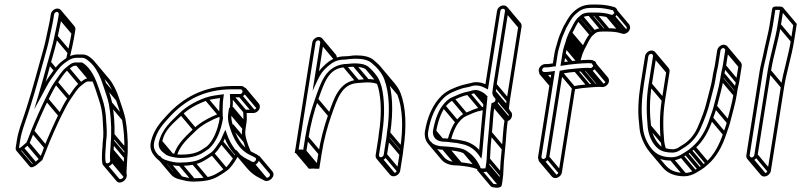

<svg xmlns="http://www.w3.org/2000/svg" viewBox="-20 -717 3610 865"><path d="M238.4 -678.5C224.9 -678.5 211.1 -666.6 208.9 -653L206.7 -639C205.3 -630 203.5 -618 200.3 -604.5C192.4 -571.5 186.2 -532.6 176.6 -498.9C153.7 -418.8 127.2 -316.3 101.8 -238.2L89.1 -199.2C77.4 -163.1 62.8 -128.4 56.1 -86L51.2 -55C50.2 -48.7 50 -42.6 53.8 -38.1C61.2 -29.3 74.3 -36.6 83.8 -43.4L111.2 -67C114.7 -73.8 133.5 -122.7 133.9 -123.5C144.5 -152.3 183.8 -240.6 197.3 -266.5C210.4 -292.6 225.7 -323.8 238.5 -341.2C254.1 -362.4 268.3 -388.8 287.6 -403.2C304.8 -416 308.4 -422.7 327.2 -420.5L343.7 -420.5C390.9 -390.9 405.8 -326.6 425 -269.6C436.6 -235.1 441.4 -210.6 443.3 -168.5C444.8 -136 447.9 -109.8 442.9 -78L442.8 -77.7L442.8 -77.4C441.9 -65.3 441.8 -46 440 -35L440 -34.6C439.3 -19.9 439.1 -12.3 439.3 2.6L440.5 13.3C441.2 49.5 491.2 33.2 491.8 3.5L490.5 -7.7C489.8 -13.9 490.6 -19.8 491 -22L491.1 -22.5C491.3 -27.7 491.3 -31.2 491.7 -39.4C493.2 -49.5 493 -68.3 494.2 -80.3C495.1 -88.8 496.2 -99.3 495.9 -110.2C497.5 -159 492.8 -213.3 485.2 -253.5C480 -281.2 466.9 -313.7 458 -342.2C447.9 -374.3 431.8 -408.2 414 -430.2C402.9 -444.3 379 -471.5 354.7 -471.5H338C302.6 -473.6 282.2 -458.3 261.3 -442.7C232.9 -421.6 217.1 -392.8 197.6 -366.7C193.2 -360.9 190.1 -355.5 185.7 -347.9C194.2 -378.2 202.7 -411.2 209.2 -434.1C219.3 -469.5 232.5 -513.5 239.9 -551.7C245.7 -581.7 253.2 -610.5 257.7 -639L259.9 -653C262.1 -666.6 252.1 -678.5 238.4 -678.5ZM244.9 -653 242.7 -639C238.4 -611.5 230.9 -582.9 225 -552.3C217.7 -514.9 204.6 -471.7 194.6 -435.9C183.2 -395.2 165.4 -328.7 153.2 -288.1L133.9 -224.1L167 -284.3C180.8 -309.4 196.6 -341.9 209.4 -359.3C229.4 -386.4 245.1 -413.4 269.1 -431.3C290 -446.8 305.1 -458.7 334.8 -456.5L335 -456.5H352.3C365.7 -456.5 388.2 -435.8 399.4 -422.5C417.1 -401.4 433.5 -368.3 443.4 -335.8C452.9 -306.5 465.4 -274.6 470.3 -248.5C477.7 -209.3 482.3 -155.8 480.7 -108.1C480.4 -97.6 480.5 -88.3 479.2 -80L479.1 -79.7C478.3 -68 478.1 -47.7 476.7 -39L476.6 -38.6C476.2 -23.6 474.9 -18.9 475.4 -4.3L476.6 6.5C475.8 20.5 455.6 23.6 455.7 10.5L454.4 -0.6C454.3 -16 453.8 -21.9 455.1 -35.4C456.5 -49.4 457.2 -67.8 457.9 -78.3C463.4 -114.2 460.3 -140 458.5 -171.5C456.2 -213.8 451.6 -240.6 439.5 -276.4C424 -322.1 410.1 -373.6 380.1 -409.2C372.1 -418.8 361 -429.5 349.7 -435.5L330.5 -435.5C303.8 -438 293.4 -425 280 -414.8C257.6 -397.9 241.7 -369.2 226.7 -348.8C210.9 -327.2 196.7 -296.5 183.9 -271.5C170 -244.3 130.9 -156.9 119.7 -126.5C113.1 -110.5 107.2 -91.6 99.3 -75L75.7 -54.6C70.2 -49.9 67.7 -50 65.9 -49.4C65.7 -51.2 65.8 -52.4 66.2 -55L71.1 -86C77.5 -126.2 91.5 -159.7 103.6 -196.8L116.2 -235.8C141.9 -314.9 168.3 -416.9 191.2 -497.1C201.3 -532.5 207.3 -570.4 215.1 -603.5C218.5 -617.9 220.2 -629.4 221.7 -639L223.9 -653C224.7 -657.9 231.2 -663.5 236.1 -663.5C241 -663.5 245.7 -657.9 244.9 -653ZM73.6 -43.7 133.1 27 145.4 16.4 85.9 -54.3ZM99.1 -65.7 158.6 5 170.9 -5.6 111.4 -76.3ZM120.6 -119.7 180.2 -49 192.4 -59.6 132.9 -130.3ZM184.5 -263.7 244 -193 256.3 -203.6 196.7 -274.3ZM226.5 -339.7 286 -269 298.3 -279.6 238.8 -350.3ZM277.6 -403.7 337.1 -333 349.4 -343.6 289.9 -414.3ZM322.7 -422.7 382.2 -352 394.4 -362.6 334.9 -433.3ZM340.6 -422.7 390.8 -363 403.1 -373.7 352.9 -433.3ZM478.1 10.3 537.6 81 549.9 70.4 490.3 -0.3ZM476.8 -0.7 536.3 70 548.6 59.4 489.1 -11.3ZM477.3 -16.7 536.9 54 549.1 43.4 489.6 -27.3ZM478 -33.7 537.5 37 549.8 26.4 490.3 -44.3ZM480.5 -74.7 540 -4 552.3 -14.6 492.8 -85.3ZM482.1 -103.7 541.6 -33 553.9 -43.6 494.4 -114.3ZM471.6 -245.7 531.1 -175 543.4 -185.6 483.9 -256.3ZM444.6 -333.7 504.1 -263 516.3 -273.6 456.8 -344.3ZM195.8 -429.7 224.6 -395.4 236.9 -406 208.1 -440.3ZM226.3 -546.7 285.8 -476 298.1 -486.6 238.6 -557.3ZM244.1 -633.7 303.6 -563 315.9 -573.6 256.3 -644.3ZM246.3 -647.7 305.8 -577 318.1 -587.6 258.6 -658.3ZM278 -451.7 292.7 -450.5C302 -489 311.2 -530.3 317.2 -568.3L319.4 -582.3C320.6 -589.3 318.3 -595.5 314.5 -600L255 -670.8L242.7 -660.2L302.2 -589.4C304.1 -587.3 304.8 -584.5 304.4 -582.3L302.2 -568.3C296.5 -532.2 287 -489.7 278 -451.7ZM536.2 31.7 536.1 32.1C535 47.2 535.1 51.7 534.9 66.4L536.1 77.2C537.1 85.9 521.9 93.8 516.8 87.7L457.2 17L445 27.6L504.5 98.3C520.2 117 550.8 95.5 551.3 74.2L550 63C549.3 56.8 550.2 50.9 550.5 48.7L550.6 48.2C550.6 43.1 550.8 39.5 551.3 31.3C552.7 21.2 552.5 2.4 553.7 -9.6C554.6 -18.1 555.7 -28.6 555.4 -39.5C557 -88.2 552.3 -142.5 544.8 -182.7C539.5 -210.5 526.4 -243 517.5 -271.5C507.4 -303.7 491.3 -337.4 473.5 -359.5L414 -430.3L401.7 -419.7L461.1 -349C477.8 -329.2 493.2 -296 502.9 -265.1C512.2 -235.7 524.9 -203.9 529.8 -177.8C537.2 -138.6 541.8 -85 540.2 -37.4C540 -26.9 540 -17.6 538.7 -9.3L538.6 -9C537.8 2.7 537.6 23 536.2 31.7ZM403.5 -364.8H390C363.4 -367.2 353.7 -353.6 339.7 -344.3C317.4 -329.3 300.4 -297.3 286.2 -278.1C270.4 -256.5 256.2 -225.8 243.4 -200.8C229.5 -173.6 190.4 -86.2 179.2 -55.8C174.1 -39.5 166.6 -20.8 158.8 -4.3L135.2 16.1C129.3 21.1 126.6 21 125.1 21.4L66.1 -48.7L53.8 -38.1L113.3 32.6C120.8 41.5 133.6 33.9 143.3 27.4L170.7 3.7C174.2 -3 193 -52 193.4 -52.8C204 -81.6 243.3 -169.8 256.8 -195.8C270 -221.9 285.4 -253 298 -270.5C313.3 -291.7 328 -318.3 347.1 -332.4C364.3 -345.2 367.5 -351.9 386.7 -349.8H401.1Z M906.4 -277.1C866.3 -263 821.8 -239.1 790.4 -208.9C753.1 -171.6 710.9 -139.3 695.4 -75.4L695.4 -75C690.8 -46.4 712 -32 726.9 -20.9C738.7 -12.1 758.1 -10.4 768.4 -7.7C776.4 -6 785 -5.5 792.9 -5.5C835.1 -5.5 868.3 -12 897.4 -31L920.3 -46.3C954.4 -75.8 976 -129.3 984.5 -183L984.7 -184.2C982.2 -199 983.1 -225.9 983.5 -240.1C983.4 -251.8 984.7 -266.2 987.5 -284L988.8 -292.6C959.3 -288.5 932.5 -286.3 906.4 -277.1ZM971.2 -275.3C969.3 -261.5 968.4 -248.1 968.3 -237.9C968.1 -224.9 966.5 -200.5 969.3 -181.8C960.9 -131.4 940.6 -82.6 912.2 -57.7L890.4 -43C865.6 -26.9 836 -20.5 795.2 -20.5C788.2 -20.5 782.5 -20.6 774.1 -22.3C762.6 -24.8 742.3 -28.8 737.9 -32.9C725.6 -44.2 706.5 -50.3 710.3 -74.6C719.5 -132.7 760.8 -160.4 800.2 -199.1C827.7 -226.1 869.7 -249 909.1 -262.9C928.2 -269.7 948.9 -272 971.2 -275.3ZM1066.2 -329.5H1026.2C896 -329.5 804.4 -275.5 734.8 -200.6C704.1 -167.5 673.5 -134.8 660.1 -79.6C652.7 -48.9 664.1 -28.2 676.9 -13C689.9 2.5 702.4 14.9 730 21.3C746.6 25.2 765.6 30.5 787.2 30.5C808.8 30.5 829 28.9 849.3 25.4C886.5 18.9 913.5 -0.8 938.5 -18.1C956.4 -30.5 971.3 -54.3 982.1 -71.7C986.9 -78.7 989.4 -84.5 992.9 -92.8C1011.7 -47.1 1041.5 -7 1087.5 14.8L1108.8 25.8C1138 39.3 1163.6 -8.8 1137.4 -20.8L1116.2 -31.8C1067.1 -54.4 1043.9 -102.6 1028.4 -155.1C1022.6 -175.1 1020.1 -186.6 1023.9 -211L1027.1 -231C1030 -249.2 1029.2 -261.8 1028.3 -278.5H1058.1C1071.5 -278.5 1085.3 -289.3 1087.6 -303.5C1089.8 -317.3 1080.1 -329.5 1066.2 -329.5ZM1012.1 -231 1008.9 -211C1004.7 -184.5 1007.8 -169.3 1013.8 -148.9C1029.9 -94.2 1055.6 -42.1 1107.8 -18.2L1129 -7.2C1141.1 -1.7 1127.2 16.8 1117.2 12.2L1095.9 1.2C1047.3 -21.9 1018.5 -65.5 1001.1 -116.3L995.6 -132.5L987.2 -115.4C980.2 -101.2 976.2 -87.7 969.8 -78.6C958.2 -61.9 944.3 -39.4 931.1 -29.9C905.7 -12.8 881.6 4.9 849 10.6C829.7 14 810.6 15.5 789.6 15.5C769.8 15.5 752.4 11.7 736 6.8C716.9 1.8 709.4 -3.7 696.2 -15.9C680.8 -30.1 668.1 -48.7 674.9 -78.4C687.5 -129 714.5 -158.2 745.3 -191.4C812 -263.4 898.2 -314.5 1023.8 -314.5H1063.8C1069.1 -314.5 1073.4 -308.8 1072.6 -303.5C1071.7 -298.3 1066.1 -293.5 1063.8 -293.5H1015.7C1016.5 -272.4 1018.9 -252.9 1015.4 -231ZM1018.3 -146.7 1077.8 -76 1090.1 -86.6 1030.6 -157.3ZM1013.6 -205.7 1073.1 -135 1085.4 -145.6 1025.9 -216.3ZM1016.8 -225.7 1076.3 -155 1088.6 -165.6 1029.1 -236.3ZM1017.5 -280.7 1077 -210 1089.3 -220.6 1029.8 -291.3ZM1056.5 -280.7 1116 -210 1128.3 -220.6 1068.8 -291.3ZM1077.3 -298.2 1136.8 -227.5 1149.1 -238.1 1089.5 -308.8ZM730 19.3 789.5 90 801.8 79.4 742.3 8.7ZM785.5 28.3 845.1 99 857.3 88.4 797.8 17.7ZM846.3 23.3 905.9 94 918.1 83.4 858.6 12.7ZM932 -18.7 991.5 52 1003.8 41.4 944.3 -29.3ZM973.1 -69.7 1032.6 1 1044.9 -9.6 985.3 -80.3ZM1088.9 13.3 1148.4 84 1160.7 73.4 1101.2 2.7ZM1110.2 24.3 1169.7 95 1182 84.4 1122.5 13.7ZM700.1 -69.7 746.5 -14.6 758.8 -25.2 712.4 -80.3ZM792.5 -198.7 852 -128 864.3 -138.6 804.8 -209.3ZM904.9 -264.7 964.5 -194 976.7 -204.6 917.2 -275.3ZM978 -208.7C975.1 -207.9 972.2 -207.1 969.2 -206.4C929.5 -190.6 884.7 -168.4 853.2 -138.2C818 -103 780.4 -73.4 762 -17.5L776.4 -15C793 -65.6 826.4 -92.4 863.1 -128.4C890.6 -155.4 932.8 -177 972 -192.2C973.6 -192.8 977.1 -193.6 979.5 -194.2ZM1135.2 -5.1 1194.7 65.6C1201.3 73.4 1188.6 86.8 1180 82.9L1158.8 71.9C1137.7 61 1119.7 47.5 1105 30L1045.5 -40.7L1033.2 -30.1L1092.7 40.6C1108.3 59.2 1127.6 74.8 1150.4 85.5L1171.7 96.5C1193.6 106.6 1224.5 75.8 1207 55L1147.5 -15.7ZM1041.9 -26C1039 -19 1036.1 -12.8 1032.7 -7.9C1021.1 8.8 1007.1 31.3 993.9 40.8C968.5 57.9 944.5 75.6 911.8 81.3C892.5 84.7 873.4 86.2 852.4 86.2C832.5 86.2 815.3 81.3 798.5 77.4C780.1 73.2 772.1 65.3 759.2 55L700.1 -15.3L687.8 -4.7L747.7 66.5C758.2 79 769 86.4 792.8 92C809.4 96 828.5 101.2 850 101.2C871.7 101.2 891.9 99.6 912.2 96.1C949.4 89.6 976.3 69.9 1001.3 52.6C1019.3 40.2 1034.2 16.4 1044.9 -1C1049.7 -7.8 1052.8 -15 1055.8 -22.2ZM1074.9 -160.3 1071.8 -140.3C1067.6 -113.8 1070.6 -98.6 1076.6 -78.2C1081.8 -60.8 1087.9 -43.8 1095.4 -27.8L1109.4 -35.9C1102.1 -51 1096.3 -67.5 1091.2 -84.4C1085.4 -104.4 1082.9 -115.9 1086.8 -140.3L1089.9 -160.3C1092.8 -178.4 1092 -191.1 1091.2 -207.8H1120.9C1134.4 -207.8 1148.2 -218.6 1150.4 -232.8C1151.6 -240 1149.4 -246.5 1145.5 -251.2L1085.9 -321.9L1073.7 -311.3L1133.2 -240.6C1135 -238.4 1135.8 -235.5 1135.4 -232.8C1134.6 -227.6 1128.9 -222.8 1123.3 -222.8H1075.2C1076 -201.7 1078.4 -182.2 1074.9 -160.3Z M1422.7 -525 1388.3 -307.8 1410.3 -354.8C1424.2 -384.2 1434.9 -399.1 1456.5 -417.7C1478.6 -436.8 1497.3 -448.5 1534 -448.5H1534.3C1552.7 -450.6 1565.4 -452.5 1580.7 -452.5C1613.1 -452.5 1636.7 -447.3 1653.5 -433.8C1677.6 -414.3 1698.4 -391.1 1710.7 -361.4C1734.1 -299.7 1738.2 -213.1 1723 -117L1723 -116.7C1722.6 -108.3 1721.4 -100.1 1720.2 -93L1708.5 -19C1707.7 -14 1701.4 -8.5 1695.8 -8.5C1690.4 -8.5 1686.7 -13.7 1687.5 -19L1699.2 -93C1700.4 -100.4 1700.8 -108.8 1701.9 -116.3C1714.2 -197.8 1712.9 -269.7 1698.9 -327.8C1695.4 -339.8 1687.9 -360.1 1680.4 -370.9C1667.9 -388.4 1655.5 -403.1 1638.4 -417.2C1623.3 -428.4 1600.7 -431.5 1577.3 -431.5C1560.3 -431.5 1548.9 -428.5 1532.9 -428.5H1532.6C1445.2 -419 1424.6 -341.7 1398.9 -270C1380.5 -218.7 1364.3 -156.4 1354.9 -97L1346.2 -42.5H1344.2C1341.3 -42.5 1338.9 -43 1336.6 -43.5L1325.3 -42.9L1401.7 -525C1402.4 -529.9 1408.9 -535.5 1413.8 -535.5C1418.7 -535.5 1423.4 -529.9 1422.7 -525ZM1416.2 -550.5C1402.6 -550.5 1388.8 -538.6 1386.7 -525L1307.8 -27.1L1332.9 -28.5C1333.6 -28.3 1338.9 -27.5 1341.9 -27.5H1358.9L1369.9 -97C1379.1 -155.3 1395.2 -216.9 1413.2 -267C1439.4 -340.4 1458.6 -409 1530.7 -413.5C1548.4 -414.6 1560.2 -416.5 1575 -416.5C1597 -416.5 1617.1 -412.8 1627.8 -404.8C1643.6 -391.9 1655.8 -377.4 1667.5 -361.1C1673.1 -353.1 1680.8 -334.9 1684.1 -321.9C1698.3 -267.1 1699.3 -194.4 1686.9 -116L1686.8 -115.7L1686.8 -115.4C1686.2 -107.6 1685.3 -100.1 1684.2 -93L1672.5 -19C1670.3 -5.3 1679.6 6.5 1693.5 6.5C1707.2 6.5 1721.3 -5 1723.5 -19L1735.2 -93C1736.5 -100.8 1736.5 -107 1738.1 -117.3C1752.7 -214.7 1749.7 -303.6 1724.9 -368.6C1711.3 -401.7 1690 -424.5 1664 -446.1C1644.5 -462.4 1617.7 -467.5 1583 -467.5C1565.8 -467.5 1553.2 -463.5 1536.1 -463.5C1495.4 -463.5 1471.3 -448.8 1447.5 -428.3C1435.1 -417.5 1426.3 -408.3 1417.1 -395.5L1437.7 -525C1439.8 -538.6 1429.8 -550.5 1416.2 -550.5ZM1328.5 -30.7 1388.1 40 1400.3 29.4 1340.8 -41.3ZM1336.9 -29.7 1396.4 41 1408.7 30.4 1349.2 -40.3ZM1346.4 -29.7 1405.9 41 1418.2 30.4 1358.7 -40.3ZM1356.2 -91.7 1415.7 -21 1428 -31.6 1368.5 -102.3ZM1399.9 -263.2 1459.4 -192.5 1471.7 -203.1 1412.2 -273.8ZM1525.5 -415.7 1585 -345 1597.3 -355.6 1537.8 -426.3ZM1570 -418.7 1629.5 -348 1641.8 -358.6 1582.3 -429.3ZM1626.9 -405.7 1673.5 -350.3 1685.8 -361 1639.2 -416.3ZM1688.5 4.3 1748 75 1760.3 64.4 1700.8 -6.3ZM1709.9 -13.7 1769.4 57 1781.7 46.4 1722.1 -24.3ZM1721.6 -87.7 1781.1 -17 1793.4 -27.6 1733.9 -98.3ZM1724.4 -111.7 1783.9 -41 1796.2 -51.6 1736.7 -122.3ZM1711.7 -359.7 1771.2 -289 1783.5 -299.6 1724 -370.3ZM1424 -519.7 1483.5 -449 1495.8 -459.6 1436.3 -530.3ZM1420.4 -532.2 1480 -461.4C1481.8 -459.3 1482.5 -456.5 1482.2 -454.3L1481.1 -447.3H1496.1L1497.2 -454.3C1498.3 -461.3 1496 -467.5 1492.2 -472L1432.7 -542.8ZM1685.3 -402.5 1744.8 -331.8C1755.1 -319.6 1764.2 -306.2 1770.2 -290.7C1794 -229.2 1797.8 -142.4 1782.6 -46.3L1782.5 -46L1782.5 -45.7C1781.8 -37.2 1780.9 -29.4 1779.7 -22.3L1768 51.7C1767.2 56.7 1760.9 62.2 1755.4 62.2C1752.8 62.2 1750.6 61.2 1749 59.3L1689.5 -11.4L1677.2 -0.8L1736.8 69.9C1740.5 74.3 1746.1 77.2 1753 77.2C1766.7 77.2 1780.8 65.7 1783 51.7L1794.7 -22.3C1796 -30.1 1796.1 -36.3 1797.6 -46.6C1812.2 -144 1809.6 -233.1 1784.5 -297.9C1777.8 -315.2 1768.1 -329.3 1757.1 -342.4L1697.6 -413.1ZM1396.1 27.2 1380.2 28 1322.7 -40.3 1310.4 -29.7 1371.9 43.4 1392.4 42.3C1393.1 42.4 1398.4 43.2 1401.4 43.2H1418.4L1429.4 -26.3C1438.6 -84.6 1454.7 -146.1 1472.7 -196.3C1499 -269.7 1518.1 -338.2 1590.3 -342.8C1607.9 -343.9 1619.8 -345.8 1634.5 -345.8C1652.2 -345.8 1668.7 -343.6 1680.1 -338.3L1688.2 -352.1C1674 -358.6 1655.7 -360.8 1636.8 -360.8C1619.8 -360.8 1608.4 -357.8 1592.4 -357.8H1592.1L1591.8 -357.8C1505.3 -351.2 1483.3 -268.6 1458.4 -199.3C1440 -148 1423.8 -85.7 1414.4 -26.3L1405.8 28.2H1403.8C1400.8 28.2 1398.4 27.8 1396.1 27.2Z M1982.4 -78.5C1996.1 -78.5 2008.4 -76 2021 -74.5L2038.3 -72.6L2062.3 -67.6C2096.4 -61 2121.6 -40.7 2138 -17.1L2148.7 -1.8L2152.3 -24.3L2152.4 -24.6C2158.9 -104.3 2166.7 -185.2 2174.9 -267.4C2175.1 -271.9 2175.2 -276.1 2175.7 -279L2176.4 -283.6L2173.6 -285.2C2164.2 -296.4 2152.2 -303.4 2137.4 -309.1C2131.2 -311.3 2124.8 -311.7 2120.6 -311.5C2106.5 -310.7 2100.2 -306.3 2089 -304.4C2061.6 -299.8 2039.7 -288.6 2017.1 -278.8C1998.7 -271 1984.6 -255.7 1973.9 -242C1951.4 -212.7 1936.9 -166.4 1930.3 -125L1930.2 -124.5C1929.6 -94.5 1949.7 -78.5 1982.4 -78.5ZM1945.4 -125.5C1951.5 -164.3 1966.3 -209.3 1985.4 -234.1C1995.3 -246.9 2007.8 -259.5 2021.1 -265.2C2044.4 -275.2 2065.1 -285.6 2089.1 -289.6C2103.9 -292.1 2111 -296.5 2119 -296.5H2119.7C2121.7 -296.9 2124.7 -296.9 2130.2 -294.9C2143.1 -289.9 2151.1 -286 2160.3 -275.8C2152.6 -198.3 2145.2 -119 2138.8 -42C2121.5 -60.6 2097.7 -76.5 2067.5 -82.4L2043 -87.4L2025 -89.5C2013.4 -90.8 2000.3 -93.5 1984.8 -93.5C1958.8 -93.5 1941.8 -103 1945.4 -125.5ZM2255.1 -667 2202.6 -335C2200.8 -324.2 2199.5 -313.4 2198.4 -302.5C2196.9 -291.8 2201.4 -286.3 2203.9 -282.2L2211.4 -272.1C2213.7 -269 2211.5 -261.5 2207.9 -257.7C2204.4 -255.5 2199.1 -253.9 2194.5 -252.4L2193.6 -247C2186.3 -200.7 2185.9 -161.6 2181.1 -117.6C2176.6 -75.4 2173.8 -38.8 2172.3 2C2171.9 11.3 2170.1 21.2 2169.1 28L2166.9 41.4C2159.2 42.4 2149.4 42 2145.2 41.2C2143.4 32.6 2140.4 29 2138.3 24.8C2124.1 -3.2 2105.3 -23.2 2077.9 -39.6C2058.3 -51.6 2021.5 -53.7 1996.8 -56.5C1991.4 -57.1 1985.3 -57.5 1979.1 -57.5C1933.4 -57.5 1902.3 -80.9 1909 -123.3C1919.7 -190.5 1944.9 -243.3 1980.5 -277C2001 -296.5 2032.5 -309.3 2062.9 -318.9C2073.8 -322.3 2092.1 -324.2 2104.9 -329C2128.4 -336.3 2151.2 -328.6 2168.2 -319.3L2178.2 -313.9L2234.1 -667C2235.2 -673.6 2239.8 -677.5 2245.8 -677.5C2252 -677.5 2256.1 -673.2 2255.1 -667ZM1976.7 -42.5C1982.5 -42.5 1987.7 -42.1 1992.7 -41.5C2018.6 -38.6 2049.3 -36.4 2069 -26.2C2095.1 -12.6 2111.3 7.3 2124.5 33.2C2126.9 37.9 2130.1 44.1 2130.2 46.1L2129.7 49.5L2131.8 52.1C2135.5 56.5 2178.1 65.5 2181.2 46L2184.1 28C2185.3 20.4 2186.4 11.3 2187.4 0.5C2189.1 -40 2191.7 -76 2196.2 -118.4C2200.9 -161.6 2201.4 -198.9 2207.8 -241.9C2209.9 -242.8 2213.2 -244.5 2215.5 -246C2226.3 -253.2 2231.3 -271.4 2224.4 -281.9L2217 -291.7C2213.3 -296.8 2212.6 -297.2 2213.5 -303L2213.5 -303.2L2213.5 -303.5C2214.6 -314 2215.9 -324.5 2217.6 -335L2270.1 -667C2272.4 -681.5 2262.4 -692.5 2248.2 -692.5C2233.8 -692.5 2221.4 -681.2 2219.1 -667L2167 -337.7C2150.9 -344.8 2127.1 -351.1 2102 -343.1C2092.3 -340.3 2074.1 -337.4 2060.4 -333.1C2029.7 -323.4 1995.1 -310 1970.8 -287C1931.4 -249.6 1904.8 -191.2 1894 -123L1893.9 -122.7L1893.9 -122.4C1889.8 -72.2 1924.2 -42.5 1976.7 -42.5ZM1971.8 -44.7 2031.3 26 2043.6 15.4 1984.1 -55.3ZM1988.6 -43.7 2048.1 27 2060.4 16.4 2000.9 -54.3ZM2167.6 51.3 2227.1 122 2239.4 111.4 2179.9 40.7ZM2170.4 33.3 2229.9 104 2242.2 93.4 2182.7 22.7ZM2173.7 6.3 2233.2 77 2245.5 66.4 2186 -4.3ZM2182.5 -112.7 2242.1 -42 2254.3 -52.6 2194.8 -123.3ZM2195 -241.7 2254.5 -171 2266.8 -181.6 2207.3 -252.3ZM2205.8 -246.7 2265.3 -176 2277.6 -186.6 2218.1 -257.3ZM2199.8 -297.7 2259.4 -227 2271.6 -237.6 2212.1 -308.3ZM2203.9 -329.7 2263.4 -259 2275.7 -269.6 2216.2 -340.3ZM2256.5 -661.7 2316 -591 2328.3 -601.6 2268.8 -672.3ZM1931.7 -119.7 1963.5 -81.8 1975.8 -92.5 1944 -130.3ZM1973.6 -232.7 2033.1 -162 2045.4 -172.6 1985.8 -243.3ZM2012.9 -266.7 2072.4 -196 2084.7 -206.6 2025.2 -277.3ZM2082.9 -291.7 2142.4 -221 2154.7 -231.6 2095.2 -302.3ZM2114 -298.7 2159.5 -244.7 2171.7 -255.3 2126.3 -309.3ZM2127.7 -296.7 2160.7 -257.5 2173 -268 2140 -307.3ZM2162.4 -237.2C2157.9 -235.8 2153.9 -234.6 2148.5 -233.7C2121.2 -229 2099.2 -217.8 2076.6 -208.1C2058.2 -200.3 2044.1 -185 2033.5 -171.2C2016.3 -149.1 2004.2 -117.3 1996.1 -85.3L2010.9 -83.9C2018.5 -114.5 2030.6 -144.8 2045 -163.4C2054.8 -176.1 2067.3 -188.8 2080.6 -194.5C2104 -204.5 2124.6 -214.8 2148.6 -218.9C2155 -220 2160.6 -221.6 2164.9 -223ZM2253.4 -674.3 2312.9 -603.6C2314.4 -601.8 2315.1 -599.3 2314.7 -596.3L2262.1 -264.3C2260.9 -257.1 2259.6 -247.5 2259 -241.9L2216.6 -292.3L2204.3 -281.7L2263.8 -211L2276.7 -220.8C2273.2 -226.7 2272.1 -226.3 2273 -232.3L2273 -232.5L2273.1 -232.8C2274.1 -243.3 2275.4 -253.8 2277.1 -264.3L2329.7 -596.3C2330.8 -603.3 2329 -609.7 2325.2 -614.2L2265.6 -684.9ZM2211.7 -271.7 2271 -201.3C2273.8 -198 2270.9 -190.6 2267.4 -187C2263.9 -184.8 2258.6 -183.2 2254 -181.7L2253.1 -176.3C2245.8 -130 2245.4 -90.9 2240.6 -46.9C2236.1 -4.7 2233.3 31.9 2231.8 72.7C2231.4 82 2229.7 91.9 2228.6 98.7L2226.5 112.1C2217.6 113.3 2205.8 112.3 2203.1 111.5L2144.1 41.5L2131.8 52.1L2191.3 122.8C2195 127.2 2237.6 136.2 2240.7 116.7L2243.6 98.7C2244.8 91.1 2245.9 82 2246.9 71.2L2246.9 71C2248.3 30.6 2251.2 -5.5 2255.8 -47.7C2260.4 -90.9 2260.9 -128.2 2267.3 -171.2C2269.4 -172.1 2272.7 -173.8 2275 -175.3C2285.9 -182.8 2290.8 -200.6 2283.8 -211.3L2224 -282.3ZM2067.1 -27.7 2109.2 22.3C2090 18.1 2073.2 16.2 2056.3 14.3C2050.9 13.6 2044.9 13.2 2038.6 13.2C2012.4 13.2 1992.5 5.2 1980.7 -8.8L1921.2 -79.5L1908.9 -68.9L1968.4 1.8C1983.1 19.2 2007 28.2 2036.2 28.2C2042 28.2 2047.2 28.6 2052.2 29.2C2078.2 32.1 2109 36.2 2128.9 44.7L2160.6 58.2L2079.4 -38.3Z M2428.8 -377.5H2435.8C2446.3 -377.5 2454.1 -379.2 2462.8 -380.5L2404.2 -11C2402.1 2.6 2412.1 14.5 2425.7 14.5C2439.3 14.5 2453.1 2.6 2455.2 -11L2514.6 -385.9C2533.9 -389.6 2555.4 -392 2575.9 -393.5L2602.2 -395.5C2610.3 -396.1 2616.2 -396.5 2624.5 -396.5L2637.4 -395.5H2637.6C2651.1 -395.5 2664.9 -406.3 2667.1 -420.5C2668.2 -427.8 2666.4 -434.5 2662.3 -439.4C2660.5 -441.5 2647.3 -446.5 2647.3 -446.5L2635.2 -447.5H2634.9C2625.4 -447.5 2615.8 -447.2 2606.2 -446.5L2579.8 -444.5C2560.8 -443 2542.1 -440.8 2522.8 -437.8L2529.1 -477C2530.9 -488.4 2534.1 -499.2 2537.2 -509.9L2542.9 -526.9L2547.4 -542.9C2548.4 -546.3 2550 -549.9 2551.9 -553.8L2558 -567.5C2570.2 -588.6 2578.7 -612.2 2592.8 -626.9L2605.3 -637.7C2611.8 -643.3 2622 -645.5 2638.2 -645.5H2662.2C2681.9 -645.5 2703.9 -643.3 2718 -638.8C2723.6 -637.1 2733.9 -631.5 2746.6 -638.6C2770.5 -652 2764.2 -680.3 2747.6 -685.2C2726.5 -691.5 2700.1 -696.5 2670.3 -696.5H2646.3C2606.9 -696.5 2582.9 -682.5 2559.9 -660C2542 -642.5 2530.2 -617.4 2518.6 -597.5L2512.1 -583.1C2505.9 -569.1 2498.1 -551.4 2493.1 -533.9L2488.4 -516.9C2485.4 -506 2480.4 -492 2478 -477L2470.9 -431.7C2461.4 -430 2453.6 -428.5 2443.9 -428.5H2436.9C2423.3 -428.5 2409.5 -416.6 2407.3 -403C2405.2 -389.4 2415.2 -377.5 2428.8 -377.5ZM2434.5 -413.5H2441.5C2454 -413.5 2463.5 -415.6 2474.8 -417.5H2483.6L2493 -477C2495.1 -490.1 2499.8 -503.4 2503 -515.1L2507.7 -532.1C2512.1 -548 2519.7 -565 2525.9 -578.9L2531.9 -592.5C2545 -615.1 2555.5 -636.3 2569.6 -650C2589.5 -669.4 2607.6 -681.5 2643.9 -681.5H2667.9C2696 -681.5 2719.6 -675.8 2741.4 -670.7C2748.5 -668.6 2750.2 -656.7 2740.7 -651.4C2736 -648.7 2733.1 -650.5 2724.7 -653.2C2708 -658.5 2685.6 -660.5 2664.6 -660.5H2640.6C2623.9 -660.5 2608.6 -658.9 2596.4 -648.3L2583.4 -637.1C2565 -618.3 2556.6 -592.5 2544.6 -572.5L2538.3 -558.2C2536.4 -554.1 2534.4 -549.7 2532.9 -545.1L2528.3 -528.9L2522.7 -512.1C2519.2 -501.9 2516.1 -489.7 2514.1 -477L2505 -420.1C2528.9 -424 2554.1 -427.7 2578.6 -429.5L2604.9 -431.5C2613.9 -432.2 2623.8 -432.5 2632.2 -432.5L2644 -431.5H2644.3C2649.7 -431.5 2652.9 -425.8 2652.1 -420.5C2651.2 -415.1 2645.4 -410.8 2640.3 -410.5L2627.5 -411.5H2627.2C2619.7 -411.5 2611.6 -411.2 2603.4 -410.5L2577.1 -408.5C2552 -406.6 2525.7 -403.2 2501.5 -398L2440.2 -11C2439.5 -6.1 2433 -0.5 2428.1 -0.5C2423.2 -0.5 2418.5 -6.1 2419.2 -11L2480.4 -397.3C2465 -395.8 2450.6 -392.5 2438.2 -392.5H2431.2C2426.3 -392.5 2421.6 -398.1 2422.3 -403C2423.1 -407.9 2429.6 -413.5 2431.2 -413.5ZM2408.9 -385.2 2453.9 -331.8 2466.2 -342.4 2421.2 -395.8ZM2420.5 -379.7 2455 -338.7 2467.3 -349.3 2432.8 -390.3ZM2427.5 -379.7 2456.1 -345.7 2468.4 -356.3 2439.8 -390.3ZM2417.4 12.3 2476.9 83 2489.2 72.4 2429.7 1.7ZM2438.3 -5.7 2497.8 65 2510.1 54.4 2450.6 -16.3ZM2498.6 -386.7 2558.1 -316 2570.4 -326.6 2510.9 -397.3ZM2567 -395.7 2626.6 -325 2638.8 -335.6 2579.3 -406.3ZM2593.3 -397.7 2652.9 -327 2665.2 -337.6 2605.6 -408.3ZM2616.5 -398.7 2676 -328 2688.3 -338.6 2628.8 -409.3ZM2629.4 -397.7 2688.9 -327 2701.2 -337.6 2641.7 -408.3ZM2650.1 -415.2 2709.6 -344.5 2721.9 -355.1 2662.4 -425.8ZM2512.1 -471.7 2547.5 -429.6 2559.8 -440.2 2524.4 -482.3ZM2520.5 -505.7 2580 -435 2592.3 -445.6 2532.8 -516.3ZM2526.2 -522.7 2585.7 -452 2598 -462.6 2538.4 -533.3ZM2530.7 -538.7 2590.2 -468 2602.5 -478.6 2543 -549.3ZM2535.6 -550.7 2595.1 -480 2607.4 -490.6 2547.9 -561.3ZM2541.8 -564.7 2601.3 -494 2613.6 -504.6 2554.1 -575.3ZM2578.6 -626.7 2638.2 -556 2650.4 -566.6 2590.9 -637.3ZM2591.4 -637.7 2650.9 -567 2663.2 -577.6 2603.7 -648.3ZM2630 -647.7 2689.5 -577 2701.8 -587.6 2642.2 -658.3ZM2654 -647.7 2713.5 -577 2725.8 -587.6 2666.2 -658.3ZM2711.9 -640.7 2771.4 -570 2783.6 -580.6 2724.1 -651.3ZM2734.2 -639.7 2793.7 -569 2806 -579.6 2746.5 -650.3ZM2741.8 -668.2 2801.3 -597.5C2805.3 -592.8 2804 -584.7 2796.9 -580.7C2792.2 -578 2789.3 -579.8 2780.9 -582.5C2764.2 -587.8 2741.8 -589.8 2720.8 -589.8H2696.8C2680.1 -589.8 2664.8 -588.1 2652.6 -577.6L2639.5 -566.3C2621.2 -548.6 2611.7 -521.5 2600.8 -501.8L2594.4 -487.5C2592.6 -483.3 2590.6 -479 2589.1 -474.4L2584.5 -458.2C2582.6 -452.6 2580.2 -446.9 2578.8 -441.2C2578.6 -440.4 2578.4 -439.5 2578.1 -438.7L2592.7 -436.8C2592.9 -437.6 2593.1 -438.3 2593.4 -439.2L2599 -456.2L2603.6 -472.2C2604.5 -475.6 2606.1 -479.2 2608.1 -483.1L2614.2 -496.8C2626.4 -517.9 2634.8 -541.5 2649 -556.2L2661.5 -567C2668 -572.6 2678.2 -574.8 2694.4 -574.8H2718.4C2738.1 -574.8 2760.1 -572.5 2774.1 -568.1C2779.8 -566.3 2790.1 -560.8 2802.8 -567.9C2820 -577.6 2822.5 -597.5 2813.6 -608.1L2754.1 -678.8ZM2646.7 -428.8 2706.2 -358.1C2707.9 -356 2708.8 -352.9 2708.3 -349.8C2707.4 -344.4 2701.6 -340.1 2696.5 -339.8L2683.6 -340.8H2683.4C2675.9 -340.8 2667.8 -340.4 2659.6 -339.8L2633.3 -337.8C2608.2 -335.9 2581.9 -332.5 2557.7 -327.3L2496.4 59.7C2495.7 64.6 2489.1 70.2 2484.3 70.2C2482 70.2 2479.5 69 2477.6 66.9L2418.1 -3.8L2405.8 6.8L2465.4 77.5C2469.2 82 2474.9 85.2 2481.9 85.2C2495.5 85.2 2509.3 73.3 2511.4 59.7L2570.8 -315.2C2590.1 -318.9 2611.6 -321.2 2632.1 -322.8L2658.4 -324.8C2666.5 -325.4 2672.4 -325.8 2680.7 -325.8L2693.6 -324.8H2693.8C2707.2 -324.8 2721.1 -335.6 2723.3 -349.8C2724.4 -357 2722.5 -363.8 2718.4 -368.7L2658.9 -439.4Z M2922 -464 2901.9 -337C2890.4 -264.4 2892.7 -202.6 2897.9 -146.2C2901.6 -105.4 2919.7 -66.6 2947.2 -45.7C2961.2 -35 2983.3 -29.5 3008.7 -29.5C3020.3 -29.5 3033.1 -33.5 3041.5 -38.9L3057.1 -48.9C3090 -67.7 3118.9 -98.3 3136.1 -138C3153.1 -177.4 3169.1 -215.3 3180.4 -264.4C3187.7 -295.7 3198.4 -327.4 3203.7 -361L3207.3 -384C3209.2 -395.9 3212.9 -406.6 3214.9 -419L3226.1 -490C3226.9 -494.9 3233.4 -500.5 3238.3 -500.5C3243.1 -500.5 3247.9 -494.9 3247.1 -490L3235.9 -419C3234.2 -408.2 3230.4 -397.2 3228.3 -384L3224.7 -361C3218.1 -319.7 3205.6 -279.6 3195.2 -237.6C3191.1 -220.5 3184 -202.1 3178 -185.4C3162.6 -134.2 3135.1 -86.9 3101.9 -58.3L3085 -43.7L3067.6 -32L3048.1 -20.2C3036.8 -13.5 3020.4 -8.5 3006.3 -8.5C2961.3 -8.5 2935.8 -23 2917.3 -44.8C2897.7 -68.2 2880 -103 2876.6 -140.8L2874 -168.9C2867.9 -217 2871.2 -275.9 2880.9 -337L2901 -464C2901.8 -468.9 2908.3 -474.5 2913.2 -474.5C2918 -474.5 2922.8 -468.9 2922 -464ZM2915.5 -489.5C2901.9 -489.5 2888.2 -477.6 2886 -464L2865.9 -337C2856.1 -275.1 2852.6 -214.6 2858.9 -165.1L2861.4 -137.2C2863.4 -115.9 2871.4 -92.5 2878.9 -77C2900.6 -31.6 2929.7 6.5 3004 6.5C3022 6.5 3040.6 -0.2 3054.2 -7.7L3074.5 -19.9L3093 -32.3L3110.9 -47.7C3147.6 -79.4 3174.7 -128.2 3192.3 -182.6C3197.6 -198.9 3205.5 -218.6 3209.9 -236.4C3220 -277.5 3232.9 -318.3 3239.7 -361L3243.3 -384C3245.1 -395.5 3248.9 -406.4 3250.9 -419L3262.1 -490C3264.3 -503.6 3254.2 -515.5 3240.6 -515.5C3227.1 -515.5 3213.3 -503.6 3211.1 -490L3199.9 -419C3198.2 -408.4 3194.5 -397.5 3192.3 -384L3188.7 -361C3183.6 -329.1 3173.1 -297.9 3165.6 -265.6C3154.5 -217.8 3139.3 -181.4 3122.3 -142C3106.6 -105.7 3080.3 -77.9 3050.5 -61.2L3034.7 -51.1C3030 -48.1 3019.2 -44.5 3011 -44.5C2989.3 -44.5 2971.5 -50.8 2957.3 -58.4C2933.4 -80.6 2917.4 -111.4 2913 -150C2906.6 -205.6 2905.6 -266.1 2916.9 -337L2937 -464C2939.1 -477.6 2929.1 -489.5 2915.5 -489.5ZM2999 4.3 3058.5 75 3070.8 64.4 3011.3 -6.3ZM3045.1 -8.7 3104.6 62 3116.9 51.4 3057.4 -19.3ZM3065 -20.7 3124.5 50 3136.8 39.4 3077.3 -31.3ZM3082.9 -32.7 3142.4 38 3154.7 27.4 3095.2 -43.3ZM3100.2 -47.7 3159.8 23 3172.1 12.4 3112.5 -58.3ZM3179 -178.7 3238.5 -108 3250.8 -118.6 3191.3 -189.3ZM3196.4 -231.7 3255.9 -161 3268.2 -171.6 3208.7 -242.3ZM3226 -355.7 3285.5 -285 3297.8 -295.6 3238.3 -366.3ZM3229.7 -378.7 3289.2 -308 3301.5 -318.6 3242 -389.3ZM3237.2 -413.7 3296.7 -343 3309 -353.6 3249.5 -424.3ZM3248.5 -484.7 3308 -414 3320.3 -424.6 3260.8 -495.3ZM2899.3 -142.7 2958.8 -72 2971.1 -82.6 2911.6 -153.3ZM2903.2 -331.7 2962.7 -261 2975 -271.6 2915.5 -342.3ZM2923.4 -458.7 2982.9 -388 2995.1 -398.6 2935.6 -469.3ZM2919.8 -471.2 2979.3 -400.5C2981.1 -398.3 2981.9 -395.5 2981.5 -393.3L2961.4 -266.3C2949.9 -193.7 2952.2 -131.9 2957.4 -75.5C2958.3 -62.9 2962.2 -50.5 2965.8 -39.6L2980.3 -46.2C2976.8 -56.6 2974.2 -67.6 2972.5 -79.3C2967.4 -135.2 2965.1 -195.3 2976.4 -266.3L2996.5 -393.3C2997.6 -400.3 2995.4 -406.5 2991.6 -411.1L2932.1 -481.8ZM3244.9 -497.2 3304.4 -426.5C3306.2 -424.3 3307 -421.5 3306.6 -419.3L3295.4 -348.3C3293.7 -337.5 3289.9 -326.5 3287.8 -313.3L3284.2 -290.3C3277.6 -249 3265.1 -208.9 3254.7 -166.9C3250.7 -149.9 3243 -131.4 3237.5 -114.7C3220.5 -63.6 3194.8 -16.4 3161.4 12.4L3144.5 27L3127.1 38.7L3107.6 50.5C3096.3 57.2 3079.9 62.2 3065.9 62.2C3020.8 62.2 2995.3 47.8 2976.9 25.9L2917.3 -44.8L2905.1 -34.2L2964.6 36.5C2985.1 60.9 3014.9 77.2 3063.5 77.2C3081.8 77.2 3099.7 70.2 3113.7 63L3134 50.8L3152.5 38.4L3170.4 23C3207.1 -8.7 3234.2 -57.5 3251.8 -111.9C3257.1 -128.2 3265.1 -147.8 3269.4 -165.7C3279.5 -206.8 3292.4 -247.6 3299.2 -290.3L3302.8 -313.3C3304.6 -324.8 3308.4 -335.7 3310.4 -348.3L3321.6 -419.3C3322.7 -426.3 3320.5 -432.5 3316.7 -437L3257.2 -507.8Z M3357.4 -18 3417.4 -397C3421 -419.7 3426.9 -439.6 3431.8 -462.6L3439.8 -500.6C3447 -534.9 3456.7 -569.6 3462.2 -604L3472.9 -672.1C3476.3 -672.4 3479 -672.5 3483.5 -672.5C3488.1 -672.5 3493.1 -672.2 3493.9 -672.1L3483.2 -604C3472.3 -535.6 3449.4 -466.9 3438.4 -397L3378.3 -18C3377.6 -13.1 3371.1 -7.5 3366.2 -7.5C3361.3 -7.5 3356.6 -13.1 3357.4 -18ZM3363.8 7.5C3377.4 7.5 3391.2 -4.4 3393.3 -18L3453.4 -397C3464.2 -465.2 3487.1 -533.9 3498.2 -604L3510.3 -680.5C3504.5 -687.5 3498.8 -687.5 3485.9 -687.5C3478.7 -687.5 3460.9 -690.6 3458.7 -677L3447.2 -604C3441.9 -570.8 3432.3 -536.3 3424.9 -501.4L3416.9 -463.4C3412.2 -441.2 3406.2 -420.9 3402.4 -397L3342.4 -18C3340.2 -4.4 3350.2 7.5 3363.8 7.5ZM3358.8 5.3 3418.4 76 3430.6 65.4 3371.1 -5.3ZM3379.7 -12.7 3439.2 58 3451.5 47.4 3392 -23.3ZM3439.7 -391.7 3499.2 -321 3511.5 -331.6 3452 -402.3ZM3484.5 -598.7 3544 -528 3556.3 -538.6 3496.8 -609.3ZM3496.1 -671.7 3553.7 -603.2 3542.7 -533.3C3531.9 -464.9 3509 -396.2 3497.9 -326.3L3437.9 52.7C3437.1 57.6 3430.6 63.2 3425.7 63.2C3423.5 63.2 3420.9 62 3419.1 59.9L3359.6 -10.8L3347.3 -0.2L3406.8 70.5C3410.6 75 3416.3 78.2 3423.3 78.2C3436.9 78.2 3450.7 66.3 3452.9 52.7L3512.9 -326.3C3523.7 -394.5 3546.6 -463.2 3557.7 -533.3L3569.7 -609.4L3508.4 -682.3Z"/></svg>

Font: CiSf OpenHand
Style: GlsObl
Weight: 400
Foundry: Cannot Into Space Fonts
Version: Version 0.7892